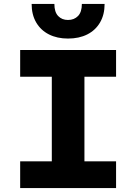

<svg xmlns="http://www.w3.org/2000/svg" viewBox="-20 -951 690 971"><path d="M242 0V-698H407V0ZM82 -698H567V-563H82ZM82 -135H567V0H82ZM323.9 -756Q269 -756 227.5 -777Q186 -798 163 -837.5Q140 -876.9 140 -931H255Q255 -890 274.1 -870Q293.2 -850 323.8 -850Q355 -850 374.5 -870Q394 -890 394 -931H509Q509 -876.9 486 -837.5Q463 -798 421.5 -777Q380 -756 323.9 -756Z"/></svg>

Font: Azeret Mono Thin
Style: Regular
Weight: 100
Designer: Martin Vácha
Foundry: Displaay
Version: Version 1.002